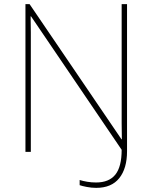

<svg xmlns="http://www.w3.org/2000/svg" viewBox="-20 -734 738 928"><path d="M445 174Q422 174 399 169.5Q376 165 365 161V136Q381 141 401.5 144.5Q422 148 444 148Q507 148 537.5 110Q568 72 568 -10L130 -655H128Q129 -612 129 -577Q129 -542 129 -502V0H103V-714H123L567 -61H569Q568 -99 568 -138Q568 -177 568 -211V-714H594V-3Q594 80 556.5 127Q519 174 445 174Z"/></svg>

Font: Noto Sans Sinhala UI Thin
Style: Regular
Weight: 100
Designer: Jelle Bosma - Monotype Design Team
Foundry: Monotype Imaging Inc.
Version: Version 2.006; ttfautohint (v1.8.4.7-5d5b)